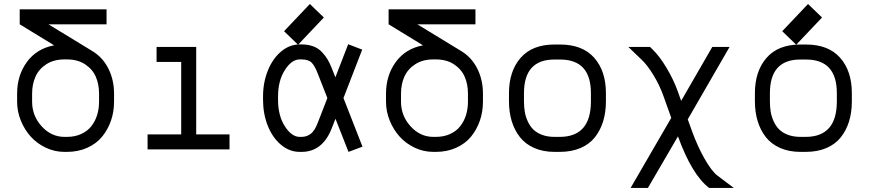

<svg xmlns="http://www.w3.org/2000/svg" viewBox="-20 -729 4241 937"><path d="M244.1 -507.8 76.2 -610.4V-683.6H500V-610.4H216.3L426.3 -482.4Q479 -452.1 507.8 -396.5Q536.6 -340.8 536.6 -272V-232.9Q536.6 -183.6 521.5 -139.9Q506.3 -96.2 478.3 -62Q450.2 -27.8 405.8 -7.8Q361.3 12.2 306.6 12.2H294.4Q246.6 12.2 203.4 -8.3Q160.2 -28.8 129.9 -62.5Q99.6 -96.2 81.5 -140.9Q63.5 -185.5 63.5 -232.9V-272Q63.5 -360.8 111.1 -426.3Q158.7 -491.7 244.1 -507.8ZM136.7 -272V-232.9Q136.7 -163.6 183.6 -112.3Q230.5 -61 294.4 -61H306.6Q345.7 -61 376.2 -75Q406.7 -88.9 425.5 -112.8Q444.3 -136.7 453.9 -167.2Q463.4 -197.8 463.4 -232.9V-272Q463.4 -318.4 447.3 -355Q431.2 -391.6 395 -415.3Q358.9 -439 306.6 -439H294.4Q242.2 -439 205.8 -415.3Q169.4 -391.6 153.1 -354.7Q136.7 -317.9 136.7 -272Z M744.1 -500H937.5V-73.2H1100.1V0H700.2V-73.2H864.3V-426.8H744.1Z M1577.6 -250.5 1531.2 -368.7Q1516.6 -407.2 1501 -423.1Q1485.4 -439 1451.7 -439H1442.4Q1403.3 -439 1370.1 -387Q1336.9 -335 1336.9 -258.3V-241.7Q1336.9 -164.6 1370.1 -112.8Q1403.3 -61 1442.4 -61H1451.7Q1476.1 -61 1495.8 -75.4Q1515.6 -89.8 1531.2 -130.9ZM1599.6 -104.5Q1554.7 12.2 1451.7 12.2H1442.4Q1392.6 12.2 1351.1 -22.7Q1309.6 -57.6 1286.6 -115.7Q1263.7 -173.8 1263.7 -241.7V-258.3Q1263.7 -326.2 1287.1 -384.5Q1310.5 -442.9 1351.8 -477.5Q1393.1 -512.2 1442.4 -512.2H1451.7Q1483.4 -512.2 1508.3 -502.9Q1533.2 -493.7 1550.3 -475.8Q1567.4 -458 1578.4 -439.5Q1589.4 -420.9 1599.6 -395L1616.7 -351.6L1679.2 -513.2L1747.6 -486.8L1656.2 -250.5L1749 -13.2L1680.7 12.2L1617.2 -149.4ZM1434.6 -510.7 1366.2 -576.7 1492.2 -709.5 1560.5 -643.6Z M2044.4 -507.8 1876.5 -610.4V-683.6H2300.3V-610.4H2016.6L2226.6 -482.4Q2279.3 -452.1 2308.1 -396.5Q2336.9 -340.8 2336.9 -272V-232.9Q2336.9 -183.6 2321.8 -139.9Q2306.6 -96.2 2278.6 -62Q2250.5 -27.8 2206.1 -7.8Q2161.6 12.2 2106.9 12.2H2094.7Q2046.9 12.2 2003.7 -8.3Q1960.4 -28.8 1930.2 -62.5Q1899.9 -96.2 1881.8 -140.9Q1863.8 -185.5 1863.8 -232.9V-272Q1863.8 -360.8 1911.4 -426.3Q1959 -491.7 2044.4 -507.8ZM1937 -272V-232.9Q1937 -163.6 1983.9 -112.3Q2030.8 -61 2094.7 -61H2106.9Q2146 -61 2176.5 -75Q2207 -88.9 2225.8 -112.8Q2244.6 -136.7 2254.2 -167.2Q2263.7 -197.8 2263.7 -232.9V-272Q2263.7 -318.4 2247.6 -355Q2231.4 -391.6 2195.3 -415.3Q2159.2 -439 2106.9 -439H2094.7Q2042.5 -439 2006.1 -415.3Q1969.7 -391.6 1953.4 -354.7Q1937 -317.9 1937 -272Z M2937 -274.4V-234.4Q2937 -180.7 2923.3 -136.5Q2909.7 -92.3 2882.8 -58.6Q2856 -24.9 2812.3 -6.3Q2768.6 12.2 2711.4 12.2H2686.5Q2630.4 12.2 2587.2 -6.8Q2543.9 -25.9 2517.3 -59.8Q2490.7 -93.8 2477.3 -137.9Q2463.9 -182.1 2463.9 -234.9V-273.9Q2463.9 -381.3 2520.5 -446.5Q2577.1 -511.7 2685.5 -511.7H2713.4Q2822.8 -511.7 2879.9 -447Q2937 -382.3 2937 -274.4ZM2713.4 -438.5H2685.5Q2537.1 -438.5 2537.1 -273.9V-234.9Q2537.1 -207.5 2541 -183.8Q2544.9 -160.2 2555.4 -137Q2565.9 -113.8 2582.3 -97.4Q2598.6 -81.1 2625.2 -71Q2651.9 -61 2686.5 -61H2711.4Q2863.8 -61 2863.8 -234.4V-274.4Q2863.8 -438.5 2713.4 -438.5Z M3336.4 -146.5 3357.4 -88.4Q3384.8 -13.2 3418.7 46.1Q3452.6 105.5 3480 127L3561 188H3440.4Q3356.4 123.5 3288.6 -63.5L3142.1 188H3057.6L3255.9 -153.8L3217.3 -261.7Q3198.7 -314 3168.7 -362.8Q3138.7 -411.6 3114.3 -434.6L3046.4 -500H3152.3L3164.1 -488.3Q3198.7 -455.1 3232.9 -397.7Q3267.1 -340.3 3286.6 -286.1L3304.2 -236.8L3456.1 -500H3540.5Z M4137.2 -274.4V-234.4Q4137.2 -180.7 4123.5 -136.5Q4109.9 -92.3 4083 -58.6Q4056.2 -24.9 4012.5 -6.3Q3968.8 12.2 3911.6 12.2H3886.7Q3830.6 12.2 3787.4 -6.8Q3744.1 -25.9 3717.5 -59.8Q3690.9 -93.8 3677.5 -137.9Q3664.1 -182.1 3664.1 -234.9V-273.9Q3664.1 -381.3 3720.7 -446.5Q3777.3 -511.7 3885.7 -511.7H3913.6Q4022.9 -511.7 4080.1 -447Q4137.2 -382.3 4137.2 -274.4ZM3913.6 -438.5H3885.7Q3737.3 -438.5 3737.3 -273.9V-234.9Q3737.3 -207.5 3741.2 -183.8Q3745.1 -160.2 3755.6 -137Q3766.1 -113.8 3782.5 -97.4Q3798.8 -81.1 3825.4 -71Q3852.1 -61 3886.7 -61H3911.6Q4064 -61 4064 -234.4V-274.4Q4064 -438.5 3913.6 -438.5ZM3865.7 -510.7 3797.4 -576.7 3923.3 -709.5 3991.7 -643.6Z"/></svg>

Font: Anka/Coder
Style: Regular
Weight: 400
Monospace: yes
Version: Version 001.100